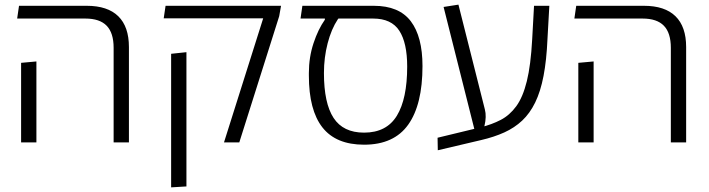

<svg xmlns="http://www.w3.org/2000/svg" viewBox="-20 -614 3057 828"><path d="M470 0V-408Q470 -472 440 -503Q410 -534 348 -534H54L62 -589H354Q444 -589 490 -544Q536 -499 536 -411V0ZM71 0V-343L137 -349V0Z M946 0 1115 -535H686L694 -589H1192L1184 -544L1012 0ZM718 194V-382L784 -389V190Z M1550 10Q1429 10 1370.5 -64.5Q1312 -139 1312 -288V-299Q1312 -367 1332 -427.5Q1352 -488 1381 -529V-540L1451 -548L1437 -531Q1409 -489 1393 -427.5Q1377 -366 1377 -299Q1377 -169 1418.5 -105.5Q1460 -42 1550 -42Q1647 -42 1691.5 -115Q1736 -188 1736 -327Q1736 -429 1702 -481.5Q1668 -534 1589 -534H1276L1284 -589H1592Q1701 -589 1751.5 -522.5Q1802 -456 1802 -329Q1802 -163 1740.5 -76.5Q1679 10 1550 10Z M1868 34 1867 -20 2053 -65Q2101 -77 2139.5 -97Q2178 -117 2206.5 -156Q2235 -195 2252 -264Q2269 -333 2275 -444L2283 -589H2349L2341 -446Q2337 -354 2324 -286.5Q2311 -219 2288 -172Q2265 -125 2232 -94Q2199 -63 2155 -43Q2111 -23 2055 -10ZM2031 -36 1893 -584 1957 -594 2071 -142Q2075 -127 2074.5 -109Q2074 -91 2069.5 -72.5Q2065 -54 2057 -36Z M2873 0V-408Q2873 -472 2843 -503Q2813 -534 2751 -534H2457L2465 -589H2757Q2847 -589 2893 -544Q2939 -499 2939 -411V0ZM2474 0V-343L2540 -349V0Z"/></svg>

Font: Noto Sans Hebrew Thin Light
Style: Regular
Weight: 300
Version: Version 3.001